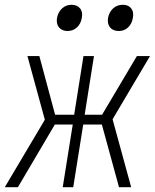

<svg xmlns="http://www.w3.org/2000/svg" viewBox="-29 -785 649 805"><path d="M-9 0 159 -283 86 -550H136L202 -304H282L321 -550H365L326 -304H399L545 -550H600L443 -285L521 0H470L398 -263H320L278 0H234L276 -263H201L46 0ZM469 -655Q445 -655 432.5 -670Q420 -685 424 -710Q429 -735 445.5 -750Q462 -765 486 -765Q509 -765 521 -750Q533 -735 528 -710Q524 -685 508 -670Q492 -655 469 -655ZM254 -655Q231 -655 218.5 -670Q206 -685 210 -710Q215 -735 231.5 -750Q248 -765 271 -765Q294 -765 306.5 -750Q319 -735 314 -710Q310 -685 293.5 -670Q277 -655 254 -655Z"/></svg>

Font: JetBrains Mono NL Thin
Style: Italic
Weight: 100
Italic angle: -9°
Monospace: yes
Designer: Philipp Nurullin, Konstantin Bulenkov
Foundry: JetBrains
Version: Version 2.305; ttfautohint (v1.8.4.7-5d5b)